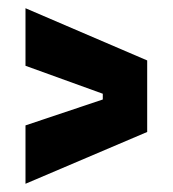

<svg xmlns="http://www.w3.org/2000/svg" viewBox="-20 -557 420 467"><path d="M42 -110V-252L230 -315V-329L42 -397V-537L338 -410V-236Z"/></svg>

Font: Bricolage Grotesque Condensed
Style: Bold
Weight: 700
Width: 3
Designer: Mathieu Triay
Foundry: Atelier Triay
Version: Version 1.001;gftools[0.9.33.dev8+g029e19f]